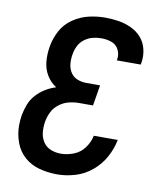

<svg xmlns="http://www.w3.org/2000/svg" viewBox="-84 -810 744 886"><g transform="rotate(10 288.0 -367.5)"><path d="M244 8Q285 8 327.5 -4.5Q370 -17 405.5 -46.5Q441 -76 462.5 -115.5Q484 -155 492 -197H380Q374 -167 354.5 -140Q335 -113 304.5 -101Q274 -89 244 -89Q219 -89 196.5 -98Q174 -107 161 -127Q148 -147 145.5 -171.5Q143 -196 147 -221Q151 -245 162 -267.5Q173 -290 194 -306Q215 -322 239 -328Q263 -334 287 -334H352L368 -431H303Q281 -431 261 -439Q241 -447 229.5 -465Q218 -483 216 -505.5Q214 -528 218 -550Q221 -570 230.5 -589.5Q240 -609 258 -622.5Q276 -636 296.5 -641Q317 -646 337 -646Q362 -646 384.5 -638Q407 -630 418 -608.5Q429 -587 425 -563Q425 -561 424 -558H536Q537 -563 538 -568Q543 -600 535.5 -631Q528 -662 508 -684.5Q488 -707 460 -720Q432 -733 401 -738Q370 -743 337 -743Q299 -743 260.5 -734Q222 -725 187 -701Q152 -677 133 -640.5Q114 -604 108 -566Q102 -531 105 -496.5Q108 -462 125 -433.5Q142 -405 170 -387Q144 -379 120.5 -364.5Q97 -350 78.5 -329.5Q60 -309 50.5 -284Q41 -259 36 -233Q32 -209 32 -184Q32 -142 46.5 -103.5Q61 -65 91 -39Q121 -13 161 -2.5Q201 8 244 8Z"/></g></svg>

Font: Iosevka Sparkle SmBdObl
Style: Regular
Weight: 600
Italic angle: -9°
Designer: Belleve Invis
Foundry: Belleve Invis
Version: Version 4.5.0; ttfautohint (v1.8.3)